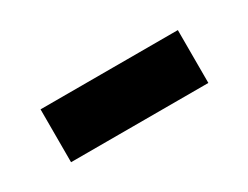

<svg xmlns="http://www.w3.org/2000/svg" viewBox="-29 -452 428 331"><g transform="rotate(-30 185.0 -286.5)"><path d="M48.7 -233.4V-338.6H322V-233.4Z"/></g></svg>

Font: Noto Sans KR Thin
Style: Regular
Weight: 100
Designer: Ryoko NISHIZUKA 西塚涼子 (kana, bopomofo & ideographs); Paul D. Hunt (Latin, Greek & Cyrillic); Sandoll Communications 산돌커뮤니
Foundry: Adobe
Version: Version 2.004-H2;hotconv 1.0.118;makeotfexe 2.5.65603